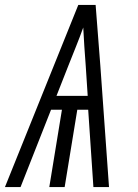

<svg xmlns="http://www.w3.org/2000/svg" viewBox="-36 -755 556 775"><path d="M-16 0 280 -735H350L369 -490L404 0H341L320 -312H276L225 0H163L214 -312H170L47 0ZM192 -368H318L310 -490Q307 -528 304.5 -566.5Q302 -605 300 -644Q286 -605 270.5 -566.5Q255 -528 240 -490Z"/></svg>

Font: Iosevka SS18 Light
Style: Italic
Weight: 300
Italic angle: -9°
Monospace: yes
Designer: Belleve Invis
Foundry: Belleve Invis
Version: Version 25.1.1; ttfautohint (v1.8.4)